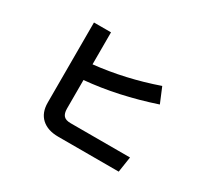

<svg xmlns="http://www.w3.org/2000/svg" viewBox="-139 -949 1277 1172"><g transform="rotate(30 500.0 -362.5)"><path d="M218.8 -154.3V-718.8H338.9V-493.2Q557.6 -516.6 773.4 -591.8L817.4 -486.3Q568.4 -403.3 338.9 -382.8V-181.6Q338.9 -147.5 353.5 -131.3Q368.2 -115.2 402.3 -115.2H821.3L804.7 -5.9H377.9Q303.7 -5.9 261.2 -44.4Q218.8 -83 218.8 -154.3Z"/></g></svg>

Font: Gothic A1
Style: Bold
Weight: 700
Version: Version 2.50